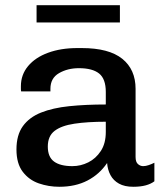

<svg xmlns="http://www.w3.org/2000/svg" viewBox="-20 -705 642 735"><path d="M207 10Q166 10 128.5 -3Q91 -16 67 -47.5Q43 -79 43 -133Q43 -188 67.5 -222Q92 -256 137 -274Q182 -292 245 -298.5Q308 -305 385 -305V-353Q385 -403 359.5 -423.5Q334 -444 282 -444Q239 -444 206 -425Q173 -406 173 -365V-355H61Q60 -359 60 -364.5Q60 -370 60 -375Q60 -419 87.5 -452Q115 -485 164 -503Q213 -521 276 -521H293Q397 -521 448 -480Q499 -439 499 -365V-104Q499 -85 508 -77Q517 -69 528 -69Q538 -69 549.5 -73Q561 -77 571 -82V-11Q558 -1 538 4.5Q518 10 490 10Q457 10 435.5 -2Q414 -14 403 -34.5Q392 -55 390 -81Q361 -38 315 -14Q269 10 207 10ZM257 -69Q289 -69 318 -83.5Q347 -98 366 -127Q385 -156 385 -200V-239Q315 -239 265 -231.5Q215 -224 189 -204Q163 -184 163 -144Q163 -104 187 -86.5Q211 -69 257 -69ZM120 -619V-685H439V-619Z"/></svg>

Font: Chivo Medium Medium
Style: Regular
Weight: 500
Version: Version 2.002